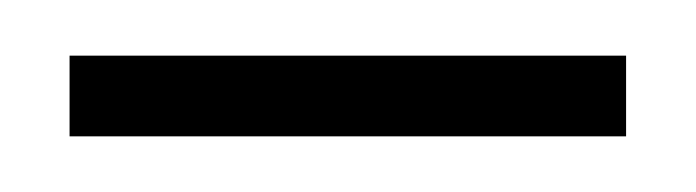

<svg xmlns="http://www.w3.org/2000/svg" viewBox="-20 -295 250 69"><path d="M5 -246H205V-275H5Z"/></svg>

Font: Jost ExtraLight
Style: Regular
Weight: 250
Version: Version 3.710